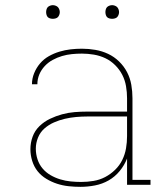

<svg xmlns="http://www.w3.org/2000/svg" viewBox="-20 -717 640 745"><path d="M292 8Q269 8 246 5.5Q223 3 201.5 -4Q180 -11 160 -23Q140 -35 126 -52.5Q112 -70 105 -92.5Q98 -115 98 -138Q98 -163 106.5 -186.5Q115 -210 133 -227.5Q151 -245 174 -256Q197 -267 221 -273.5Q245 -280 269.5 -282Q294 -284 319 -284H473V-336Q473 -359 469 -382.5Q465 -406 454.5 -426.5Q444 -447 427 -464Q410 -481 389 -491Q368 -501 344.5 -505Q321 -509 298 -509Q278 -509 258.5 -507Q239 -505 220.5 -499.5Q202 -494 184.5 -484.5Q167 -475 153.5 -460.5Q140 -446 132.5 -428Q125 -410 125 -390H104Q104 -412 112.5 -433Q121 -454 135.5 -471Q150 -488 169.5 -499Q189 -510 210.5 -516.5Q232 -523 254 -525.5Q276 -528 298 -528Q324 -528 350 -523.5Q376 -519 399.5 -508Q423 -497 442 -478.5Q461 -460 473 -437Q485 -414 489.5 -388Q494 -362 494 -336V-19H564V0H473V-102Q463 -76 444.5 -53.5Q426 -31 401.5 -17Q377 -3 348.5 2.5Q320 8 292 8ZM295 -11Q319 -11 343 -15Q367 -19 388 -30Q409 -41 426.5 -58Q444 -75 454.5 -96.5Q465 -118 469 -141.5Q473 -165 473 -189V-265H319Q297 -265 275 -263Q253 -261 231.5 -256Q210 -251 189.5 -242Q169 -233 152.5 -218.5Q136 -204 127.5 -183Q119 -162 119 -140Q119 -119 125.5 -99Q132 -79 145 -63.5Q158 -48 176 -37.5Q194 -27 214 -21Q234 -15 254.5 -13Q275 -11 295 -11ZM415 -644Q410 -644 404.5 -645.5Q399 -647 395.5 -650.5Q392 -654 390.5 -659.5Q389 -665 389 -670Q389 -675 390.5 -680.5Q392 -686 395.5 -689.5Q399 -693 404.5 -695Q410 -697 415 -697Q420 -697 425.5 -695Q431 -693 434.5 -689.5Q438 -686 440 -680.5Q442 -675 442 -670Q442 -665 440 -659.5Q438 -654 434.5 -650.5Q431 -647 425.5 -645.5Q420 -644 415 -644ZM185 -644Q180 -644 174.5 -645.5Q169 -647 165.5 -650.5Q162 -654 160.5 -659.5Q159 -665 159 -670Q159 -675 160.5 -680.5Q162 -686 165.5 -689.5Q169 -693 174.5 -695Q180 -697 185 -697Q190 -697 195.5 -695Q201 -693 204.5 -689.5Q208 -686 210 -680.5Q212 -675 212 -670Q212 -665 210 -659.5Q208 -654 204.5 -650.5Q201 -647 195.5 -645.5Q190 -644 185 -644Z"/></svg>

Font: Iosevka HT Thin Extended
Style: Regular
Weight: 100
Width: 7
Monospace: yes
Designer: Belleve Invis
Foundry: Belleve Invis
Version: Version 32.3.0; ttfautohint (v1.8.4)